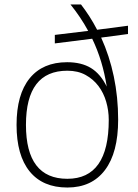

<svg xmlns="http://www.w3.org/2000/svg" viewBox="-20 -828 615 858"><path d="M225 -672 374 -690Q341 -751 295 -808H342Q362 -782 380 -754Q398 -726 414 -695L552 -713V-676L432 -660Q469 -579 488.5 -486.5Q508 -394 508 -293Q508 -146 449 -68Q390 10 281 10Q171 10 112.5 -62Q54 -134 54 -270Q54 -406 112.5 -478Q171 -550 280 -550Q344 -550 386.5 -524Q429 -498 457 -441Q448 -499 432 -552Q416 -605 392 -655L225 -634ZM281 -29Q466 -29 466 -292Q466 -334 454.5 -373.5Q443 -413 420 -443.5Q397 -474 362.5 -493Q328 -512 281 -512Q96 -512 96 -270Q96 -29 281 -29Z"/></svg>

Font: Encode Sans Normal
Style: Thin
Weight: 100
Designer: Pablo Impallari, Andres Torresi
Foundry: Pablo Impallari, Andres Torresi
Version: Version 1.000; ttfautohint (v1.00) -l 8 -r 50 -G 200 -x 14 -